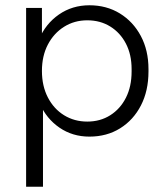

<svg xmlns="http://www.w3.org/2000/svg" viewBox="-20 -508 629 728"><path d="M79 200V-478H139V-346L128 -359Q153 -418 203.5 -453Q254 -488 319 -488Q384 -488 434.5 -457Q485 -426 514 -371.5Q543 -317 543 -246V-237Q543 -164 514.5 -108.5Q486 -53 435.5 -21.5Q385 10 319 10Q255 10 205.5 -24Q156 -58 131 -115L143 -129V200ZM311 -47Q360 -47 398 -71Q436 -95 457.5 -137.5Q479 -180 479 -237V-246Q479 -301 457.5 -342.5Q436 -384 398 -407.5Q360 -431 311 -431Q262 -431 223 -406.5Q184 -382 161.5 -339Q139 -296 139 -239Q139 -182 161.5 -138.5Q184 -95 223 -71Q262 -47 311 -47Z"/></svg>

Font: SUSE Light
Style: Regular
Weight: 300
Designer: Rene Bieder
Foundry: SUSE
Version: Version 1.000